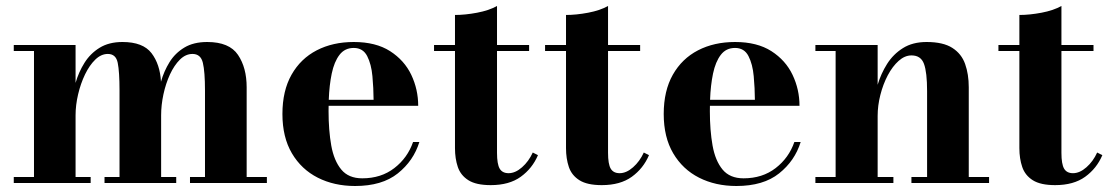

<svg xmlns="http://www.w3.org/2000/svg" viewBox="-20 -610 3703 640"><path d="M25.9 -20H93.3V-439.9H25.9V-460H231.9V-333.7Q242.2 -369.6 261.6 -400.6Q281 -431.6 312.1 -450.8Q343.3 -470 388.2 -470Q456.5 -470 485 -432.9Q513.4 -395.8 516.6 -337.6Q526.4 -372.6 545 -402.7Q563.7 -432.9 594.4 -451.4Q625 -470 670.7 -470Q744.4 -470 773.3 -427.1Q802.2 -384.3 802.2 -319.1V-20H869.6V0H613.3V-20H663.3V-308.1Q663.3 -371.1 656.2 -400.6Q649.2 -430.2 621.6 -430.2Q598.9 -430.2 579.8 -411.4Q560.8 -392.6 546.6 -362.1Q532.5 -331.5 524.8 -295.7Q517.1 -259.8 517.1 -225.6V-20H567.4V0H328.4V-20H378.4V-308.1Q378.4 -371.1 372.4 -400.6Q366.5 -430.2 339.4 -430.2Q317.1 -430.2 297.7 -411.4Q278.3 -392.6 263.5 -362.1Q248.8 -331.5 240.4 -295.7Q231.9 -259.8 231.9 -225.6V-20H282.2V0H25.9Z M1377.9 -136.7Q1358.6 -74 1306 -32Q1253.4 10 1163.6 10Q1094 10 1039.3 -17.7Q984.6 -45.4 953 -99Q921.4 -152.6 921.4 -230Q921.4 -307.4 951.8 -361Q982.2 -414.6 1035.8 -442.3Q1089.4 -470 1159.2 -470Q1232.7 -470 1280.3 -439.5Q1327.9 -408.9 1351 -360.4Q1374 -311.8 1374 -257.3H1075.4Q1075.2 -248.8 1075.2 -240Q1075.2 -175.5 1084.2 -124.9Q1093.3 -74.2 1117.6 -44.9Q1141.8 -15.6 1187.5 -15.6Q1250.2 -15.6 1294.3 -49.6Q1338.4 -83.5 1356.9 -136.7ZM1159.2 -450.2Q1129.2 -450.2 1111.6 -427.1Q1094 -404.1 1085.8 -364.9Q1077.6 -325.7 1075.9 -277.3H1225.3Q1225.1 -315.9 1221.4 -356Q1217.8 -396 1203.9 -423.1Q1189.9 -450.2 1159.2 -450.2Z M1773.2 -92.8Q1754.4 -48.6 1715.9 -20.8Q1677.5 7.1 1615.7 7.1Q1567.1 7.1 1541.4 -9.2Q1515.6 -25.4 1506.1 -53.3Q1496.6 -81.3 1496.6 -116.2V-439.9H1426.8V-460H1496.6V-560.1Q1530.3 -560.1 1570.3 -567.6Q1610.4 -575.2 1636.7 -590.1V-460H1743.7V-439.9H1636.7V-100.6Q1636.7 -63 1645.6 -47.9Q1654.5 -32.7 1675.3 -32.7Q1697.8 -32.7 1720.1 -52.4Q1742.4 -72 1755.9 -101.6Z M2143.3 -92.8Q2124.5 -48.6 2086.1 -20.8Q2047.6 7.1 1985.8 7.1Q1937.3 7.1 1911.5 -9.2Q1885.7 -25.4 1876.2 -53.3Q1866.7 -81.3 1866.7 -116.2V-439.9H1796.9V-460H1866.7V-560.1Q1900.4 -560.1 1940.4 -567.6Q1980.5 -575.2 2006.8 -590.1V-460H2113.8V-439.9H2006.8V-100.6Q2006.8 -63 2015.7 -47.9Q2024.7 -32.7 2045.4 -32.7Q2067.9 -32.7 2090.2 -52.4Q2112.5 -72 2126 -101.6Z M2648.9 -136.7Q2629.6 -74 2577 -32Q2524.4 10 2434.6 10Q2365 10 2310.3 -17.7Q2255.6 -45.4 2224 -99Q2192.4 -152.6 2192.4 -230Q2192.4 -307.4 2222.8 -361Q2253.2 -414.6 2306.8 -442.3Q2360.4 -470 2430.2 -470Q2503.7 -470 2551.3 -439.5Q2598.9 -408.9 2621.9 -360.4Q2645 -311.8 2645 -257.3H2346.4Q2346.2 -248.8 2346.2 -240Q2346.2 -175.5 2355.2 -124.9Q2364.3 -74.2 2388.5 -44.9Q2412.8 -15.6 2458.5 -15.6Q2521.2 -15.6 2565.3 -49.6Q2609.4 -83.5 2627.9 -136.7ZM2430.2 -450.2Q2400.1 -450.2 2382.6 -427.1Q2365 -404.1 2356.8 -364.9Q2348.6 -325.7 2346.9 -277.3H2496.3Q2496.1 -315.9 2492.4 -356Q2488.8 -396 2474.9 -423.1Q2460.9 -450.2 2430.2 -450.2Z M2698 -20H2765.4V-439.9H2698V-460H2905.5V-327.4Q2916.5 -364.5 2937 -397Q2957.5 -429.4 2989.9 -449.7Q3022.2 -470 3068.6 -470Q3124 -470 3154.5 -450.3Q3185.1 -430.7 3197.1 -396.6Q3209.2 -362.5 3209.2 -319.1V-20H3276.9V0H3018.1V-20H3070.3V-306.2Q3070.3 -369.1 3059.9 -397.2Q3049.6 -425.3 3018.3 -425.3Q2995.8 -425.3 2975.5 -407.1Q2955.1 -388.9 2939.3 -359.1Q2923.6 -329.3 2914.6 -293.8Q2905.5 -258.3 2905.5 -223.6V-20H2958V0H2698Z M3654.5 -92.8Q3635.7 -48.6 3597.3 -20.8Q3558.8 7.1 3497.1 7.1Q3448.5 7.1 3422.7 -9.2Q3397 -25.4 3387.5 -53.3Q3377.9 -81.3 3377.9 -116.2V-439.9H3308.1V-460H3377.9V-560.1Q3411.6 -560.1 3451.7 -567.6Q3491.7 -575.2 3518.1 -590.1V-460H3625V-439.9H3518.1V-100.6Q3518.1 -63 3527 -47.9Q3535.9 -32.7 3556.6 -32.7Q3579.1 -32.7 3601.4 -52.4Q3623.8 -72 3637.2 -101.6Z"/></svg>

Font: Bodoni* 11
Style: Bold
Weight: 700
Version: Version 2.000; ttfautohint (v1.8.1)